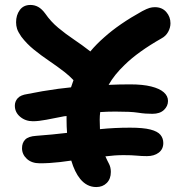

<svg xmlns="http://www.w3.org/2000/svg" viewBox="-20 -739 740 776"><path d="M369 17Q331 17 304 -16Q282 -43 268 -90Q245 -87 223 -84Q180 -79 141 -79Q108 -79 88.5 -97Q69 -115 69 -140Q69 -162 82 -175Q95 -188 126 -190Q193 -195 251 -202Q249 -227 249 -255Q249 -263 249 -270Q244 -269 239 -269Q198 -261 167 -255Q136 -249 113 -249Q83 -249 61.5 -267Q40 -285 40 -312Q40 -329 51.5 -342Q63 -355 91 -359Q149 -371 215 -380Q241 -383 267 -386Q272 -400 277 -415Q261 -432 242 -447Q211 -471 178.5 -493Q146 -515 117 -538.5Q88 -562 66 -591Q53 -610 49 -622.5Q45 -635 45 -649Q45 -678 60 -698.5Q75 -719 103 -719Q120 -719 134.5 -711Q149 -703 163 -684Q185 -652 215 -627Q245 -602 278.5 -579.5Q312 -557 344 -532Q345 -531 345 -531Q369 -560 401 -588Q461 -642 555 -694Q574 -704 584.5 -707Q595 -710 606 -710Q635 -710 652 -690.5Q669 -671 669 -645Q669 -627 659.5 -610Q650 -593 633 -584Q538 -530 484 -477Q442 -437 419 -396Q462 -398 506 -398Q557 -398 591 -389.5Q625 -381 642 -366Q659 -351 659 -331Q659 -310 642.5 -294.5Q626 -279 596 -279Q582 -279 568 -280Q554 -281 538 -283.5Q522 -286 500 -287Q478 -288 446 -288Q414 -288 385 -286Q383 -271 383 -255Q383 -235 384 -217Q442 -223 506 -223Q559 -223 588 -215.5Q617 -208 628.5 -194Q640 -180 640 -161Q640 -136 621.5 -122Q603 -108 574 -108Q552 -108 532.5 -110Q513 -112 479 -112Q444 -112 406 -107Q414 -89 421 -76Q428 -62 428 -44Q428 -16 411.5 0.5Q395 17 369 17Z"/></svg>

Font: Shantell Sans Light SemiBold
Style: Regular
Weight: 600
Version: Version 1.008;[ac192a2d6]